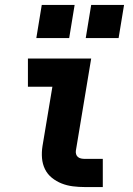

<svg xmlns="http://www.w3.org/2000/svg" viewBox="-20 -757 540 777"><path d="M324 0Q299 0 275 -3Q251 -6 229.5 -14.5Q208 -23 190 -37.5Q172 -52 162 -72.5Q152 -93 150 -117Q148 -141 152 -166L192 -406H93V-520H349L287 -147Q286 -140 288 -133Q290 -126 295.5 -121.5Q301 -117 308.5 -115.5Q316 -114 324 -114H396V0ZM460 -603H327L349 -737H482ZM260 -603H127L149 -737H282Z"/></svg>

Font: Iosevka SS04 Heavy
Style: Italic
Weight: 900
Italic angle: -9°
Monospace: yes
Designer: Belleve Invis
Foundry: Belleve Invis
Version: Version 19.0.0; ttfautohint (v1.8.4)